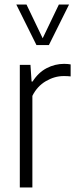

<svg xmlns="http://www.w3.org/2000/svg" viewBox="-20 -828 337 848"><path d="M67.5 0V-541.5H114.5L119.5 -468H124Q149 -507.5 185.8 -526.8Q222.5 -546 263.5 -546Q272.5 -546 279.8 -545.2Q287 -544.5 292 -543.5V-490.5Q284 -491.5 277 -491.8Q270 -492 260.5 -492Q221 -492 182.5 -469.5Q144 -447 123 -404.5V0ZM141 -629 52 -808H97L168.5 -659L240 -808H285L196 -629Z"/></svg>

Font: Encode Sans Condensed Light
Style: Regular
Weight: 300
Width: 3
Designer: Multiple Designers
Foundry: Impallari Type
Version: Version 3.000; ttfautohint (v1.8.3) -l 8 -r 50 -G 200 -x 14 